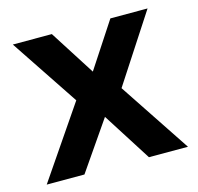

<svg xmlns="http://www.w3.org/2000/svg" viewBox="-84 -624 736 713"><g transform="rotate(-15 284.0 -267.5)"><path d="M174 -535 285 -361 399 -535H542L372 -274L554 0H404L285 -187L156 0H11L198 -274L24 -535Z"/></g></svg>

Font: QuotatisMedium
Style: Regular
Weight: 500
Designer: Julieta Ulanovsky
Foundry: Quotatis-Medium
Version: Version 4.000;PS 004.000;hotconv 1.0.88;makeotf.lib2.5.64775